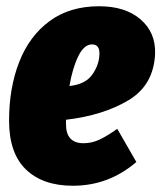

<svg xmlns="http://www.w3.org/2000/svg" viewBox="-20 -574 516 614"><path d="M476 -403Q472 -302 391 -253.5Q310 -205 191 -191V-177Q191 -116 247 -116Q273 -116 297 -127Q321 -138 355 -162L416 -56Q328 20 213 20Q117 20 63 -32Q9 -84 9 -188Q9 -293 41.5 -376Q74 -459 138.5 -506.5Q203 -554 297 -554Q381 -554 429.5 -512Q478 -470 476 -403ZM298 -404Q298 -432 274 -432Q249 -432 230.5 -394.5Q212 -357 202 -299Q253 -304 275.5 -336Q298 -368 298 -404Z"/></svg>

Font: Fira Sans Extra Condensed Black
Style: Italic
Weight: 900
Width: 3
Italic angle: -8°
Designer: Carrois Corporate & Edenspiekermann AG
Foundry: Carrois Corporate GbR & Edenspiekermann AG
Version: Version 4.203